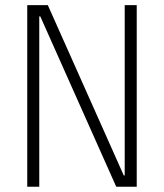

<svg xmlns="http://www.w3.org/2000/svg" viewBox="-20 -713 626 733"><path d="M423.8 0 133.8 -650.4H129.9V0H84V-693.4H162.6L452.6 -43H456.1V-693.4H502V0Z"/></svg>

Font: Cascadia Code NF ExtraLight
Style: Regular
Weight: 200
Monospace: yes
Designer: Aaron Bell
Foundry: Saja Typeworks
Version: Version 2404.023; ttfautohint (v1.8.4)